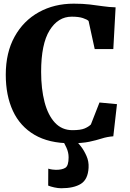

<svg xmlns="http://www.w3.org/2000/svg" viewBox="-20 -771 708 1048"><path d="M365 11Q247 11 168.2 -35.2Q89.5 -81.5 50.5 -165.5Q11.5 -249.5 11.5 -363Q11.5 -484 59.8 -571Q108 -658 192 -704.5Q276 -751 382.5 -751Q432 -751 470 -746.5Q508 -742 541.8 -737Q575.5 -732 611 -731L598.5 -503H497L463.5 -656.5Q455 -665 432.2 -672.5Q409.5 -680 371.5 -680Q297 -680 250.8 -605.5Q204.5 -531 204.5 -379Q204.5 -286 223.2 -214Q242 -142 280 -101.2Q318 -60.5 375.5 -60.5Q420 -60.5 441.8 -69.8Q463.5 -79 476 -91.5L523 -211.5L618.5 -202.5L598.5 -27Q565 -24.5 535.5 -15Q506 -5.5 467 2.8Q428 11 365 11ZM314 256.5Q297 256.5 276.5 252Q256 247.5 243 242L243.5 149.5Q254 153 266.5 154.5Q279 156 285 156Q319 156 336.8 144.8Q354.5 133.5 354.5 87.5Q354.5 60.5 342.2 34Q330 7.5 322 -3L373.5 -6.5L394 -3Q405 6.5 422 28.5Q439 50.5 452.2 80.5Q465.5 110.5 463.5 144.5Q460 208.5 421.5 232.5Q383 256.5 314 256.5Z"/></svg>

Font: Merriweather Black
Style: Regular
Weight: 900
Designer: Eben Sorkin
Foundry: Eben Sorkin
Version: Version 2.200;gftools[0.9.31]